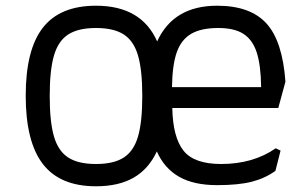

<svg xmlns="http://www.w3.org/2000/svg" viewBox="-20 -636 1079 672"><path d="M945 -117 962 -109 944 -38Q908 -12 861.5 0Q815 12 740 12Q658 12 606.5 -17.5Q555 -47 529 -106Q500 -44 447.5 -14Q395 16 316 16Q190 16 130 -62Q70 -140 70 -301Q70 -462 130 -539Q190 -616 316 -616Q475 -616 530 -491Q587 -616 740 -616Q856 -616 912.5 -554Q969 -492 979 -350L954 -258H583Q585 -156 622 -109Q659 -62 754 -62Q866 -62 945 -117ZM478 -300Q478 -391 463 -442Q448 -493 413 -515.5Q378 -538 316 -538Q254 -538 219 -515.5Q184 -493 169 -442Q154 -391 154 -300Q154 -209 169 -158Q184 -107 219 -84.5Q254 -62 316 -62Q378 -62 413 -84.5Q448 -107 463 -158Q478 -209 478 -300ZM582 -331H894Q893 -408 878.5 -452.5Q864 -497 832 -517.5Q800 -538 744 -538Q684 -538 649 -517.5Q614 -497 598.5 -452.5Q583 -408 582 -331Z"/></svg>

Font: Farro Light
Style: Regular
Weight: 300
Designer: Aceler Chua
Foundry: Grayscale Limited
Version: Version 1.101